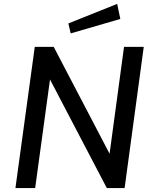

<svg xmlns="http://www.w3.org/2000/svg" viewBox="-20 -963 786 983"><path d="M580 -943 330 -843 342 -792 596 -866ZM615 -723 541 -176 255 -723H158L59 0H160L236 -556L527 0H618L716 -723Z"/></svg>

Font: United Sans Medium
Style: Italic
Weight: 500
Italic angle: -8°
Designer: Pablo Impallari, Rodrigo Fuenzalida (Modified by Dan O. Williams)
Version: Version 1.000;PS 001.000;hotconv 1.0.88;makeotf.lib2.5.64775